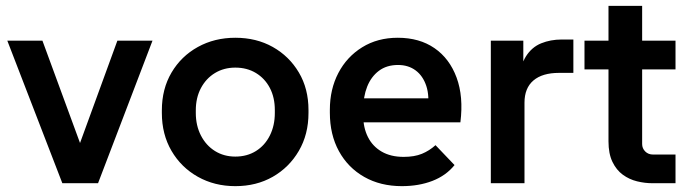

<svg xmlns="http://www.w3.org/2000/svg" viewBox="-20 -626 2362 656"><path d="M193 0 5 -487H125L276 -76H231L381 -487H501L315 0Z M784 10Q713 10 656 -22Q599 -54 566 -110.5Q533 -167 533 -240V-249Q533 -322 566 -378Q599 -434 656 -465.5Q713 -497 784 -497Q856 -497 912 -465.5Q968 -434 1001 -378.5Q1034 -323 1034 -250V-240Q1034 -167 1001 -110.5Q968 -54 912 -22Q856 10 784 10ZM784 -91Q824 -91 854.5 -110Q885 -129 902 -163Q919 -197 919 -240V-250Q919 -293 902 -325.5Q885 -358 854.5 -376.5Q824 -395 784 -395Q745 -395 714.5 -376.5Q684 -358 666.5 -325Q649 -292 649 -249V-240Q649 -197 666.5 -163Q684 -129 714.5 -110Q745 -91 784 -91Z M1353 10Q1280 10 1224.5 -21.5Q1169 -53 1138 -109.5Q1107 -166 1107 -241V-251Q1107 -321 1136 -376.5Q1165 -432 1217.5 -464.5Q1270 -497 1339 -497Q1413 -497 1464.5 -461.5Q1516 -426 1540 -361Q1564 -296 1553 -208H1190V-290H1492L1441 -248Q1448 -298 1436.5 -332.5Q1425 -367 1400 -385.5Q1375 -404 1340 -404Q1301 -404 1274.5 -384Q1248 -364 1234.5 -330Q1221 -296 1221 -251V-231Q1221 -190 1237 -158Q1253 -126 1284 -108Q1315 -90 1359 -90Q1396 -90 1421.5 -100.5Q1447 -111 1468 -130L1533 -62Q1504 -26 1457.5 -8Q1411 10 1353 10Z M1657 0V-487H1768V-346L1754 -347Q1757 -402 1777 -433.5Q1797 -465 1829 -478Q1861 -491 1899 -491H1939V-377H1890Q1833 -377 1802.5 -351Q1772 -325 1772 -275V0Z M2209 0Q2183 0 2156.5 -6.5Q2130 -13 2108 -29Q2086 -45 2072.5 -73Q2059 -101 2059 -143V-606H2174V-134Q2174 -119 2184.5 -108.5Q2195 -98 2211 -98H2288V0ZM1977 -389V-487H2288V-389Z"/></svg>

Font: SUSE Thin SemiBold
Style: Regular
Weight: 600
Version: Version 1.000